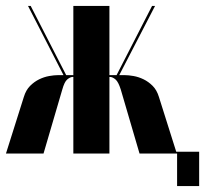

<svg xmlns="http://www.w3.org/2000/svg" viewBox="-25 -515 701 644"><path d="M380 -215Q372 -240 363 -248Q354 -256 345 -257H342V0H221V-257H218Q209 -256 200 -248Q191 -240 184 -215L121 0H-5L55 -190Q62 -213 76 -227Q90 -241 106.5 -249Q123 -257 140 -260Q157 -263 170 -263H188L69 -495H78L197 -263H221V-495H342V-263H366L485 -495H495L375 -263H393Q406 -263 423 -260Q440 -257 456.5 -249Q473 -241 487 -227Q501 -213 508 -190L568 0H443ZM545 -6H643V109H569V0H545Z"/></svg>

Font: Moniqa Black Display
Style: Regular
Weight: 900
Designer: Rajesh Rajput
Foundry: Rajesh Rajput
Version: Version 1.000